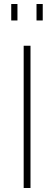

<svg xmlns="http://www.w3.org/2000/svg" viewBox="-20 -937 270 957"><path d="M132 0H98V-709H132ZM67 -835H36V-917H67ZM193 -835H162V-917H193Z"/></svg>

Font: Raleway
Style: ExtraLight
Weight: 200
Designer: Matt McInerney, Pablo Impallari, Rodrigo Fuenzalida
Foundry: Matt McInerney, Pablo Impallari, Rodrigo Fuenzalida
Version: Version 2.001